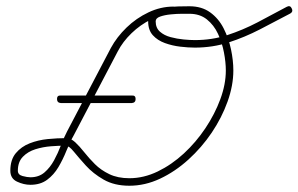

<svg xmlns="http://www.w3.org/2000/svg" viewBox="-20 -581 953 613"><path d="M174 -252Q162 -253 162 -265Q162 -277 174 -276Q287 -276 401 -276Q413 -277 413 -265Q413 -253 401 -252Q287 -252 174 -252Q174 -252 174 -252Q174 -252 174 -252ZM534 -560Q546 -560 546 -548Q546 -536 534 -536Q497 -536 462.5 -519Q428 -502 400 -475Q372 -448 356 -417Q321 -350 286 -283.5Q251 -217 216 -150Q203 -127 192 -99.5Q181 -72 166.5 -47.5Q152 -23 130.5 -7Q109 9 77 9Q56 9 34.5 -1Q13 -11 13 -36Q13 -71 30.5 -92Q48 -113 75 -123.5Q102 -134 132.5 -137Q163 -140 190 -140Q206 -140 220 -127Q234 -114 249 -95Q264 -76 283 -57Q302 -38 329 -25Q356 -12 393 -12Q439 -12 483.5 -33.5Q528 -55 567 -91Q606 -127 636 -172Q666 -217 683.5 -264.5Q701 -312 701 -356Q701 -382 695 -413.5Q689 -445 676 -473Q663 -501 640.5 -519Q618 -537 585 -537Q578 -537 561 -537Q544 -537 524.5 -535Q505 -533 491 -528Q477 -523 477 -513Q477 -492 490.5 -480Q504 -468 524.5 -462.5Q545 -457 566 -455Q587 -453 602 -453Q657 -453 706 -469Q755 -485 802 -509.5Q849 -534 895 -559Q906 -565 911 -555Q917 -544 907 -538Q858 -512 809.5 -487Q761 -462 710 -445.5Q659 -429 602 -429Q581 -429 555.5 -432Q530 -435 506.5 -443.5Q483 -452 468 -468.5Q453 -485 453 -513Q453 -533 468 -543Q483 -553 505.5 -556.5Q528 -560 550 -560.5Q572 -561 585 -561Q624 -561 651 -541.5Q678 -522 694 -490.5Q710 -459 717.5 -423.5Q725 -388 725 -356Q725 -308 706.5 -256.5Q688 -205 656 -157.5Q624 -110 581.5 -71.5Q539 -33 491 -10.5Q443 12 393 12Q345 12 311 -7.5Q277 -27 254 -52.5Q231 -78 215.5 -97Q200 -116 190 -116Q169 -116 143 -114Q117 -112 93 -104.5Q69 -97 53 -80.5Q37 -64 37 -36Q37 -23 52 -19Q67 -15 77 -15Q104 -15 122 -30.5Q140 -46 152.5 -69Q165 -92 174.5 -117Q184 -142 194 -161Q229 -228 264 -294.5Q299 -361 334 -428Q353 -463 384 -493Q415 -523 454 -541.5Q493 -560 534 -560Q534 -560 534 -560Q534 -560 534 -560Z"/></svg>

Font: FRB American Cursive Light
Style: Italic
Weight: 300
Italic angle: -25°
Version: Version 2.0;Modular Font Editor K font №1